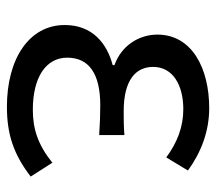

<svg xmlns="http://www.w3.org/2000/svg" viewBox="-54 -542 610 541"><g transform="rotate(90 250.5 -272.0)"><path d="M281 13C356 13 413 -4 478 -54L439 -115C388 -74 343 -60 290 -60C198 -60 143 -97 143 -157C143 -218 188 -250 277 -250C304 -250 330 -249 361 -247V-318C335 -316 315 -316 294 -316C206 -316 169 -350 169 -399C169 -455 221 -484 288 -484C338 -484 382 -467 424 -436L461 -497C410 -534 351 -557 285 -557C174 -557 78 -509 78 -411C78 -360 108 -310 164 -290V-285C103 -269 51 -228 51 -150C51 -49 147 13 281 13Z"/></g></svg>

Font: Source Han Sans TC
Style: Regular
Weight: 400
Designer: Ryoko NISHIZUKA 西塚涼子 (kana, bopomofo & ideographs); Paul D. Hunt (Latin, Greek & Cyrillic); Sandoll Communications 산돌커뮤니
Foundry: Adobe
Version: Version 2.002;hotconv 1.0.116;makeotfexe 2.5.65601